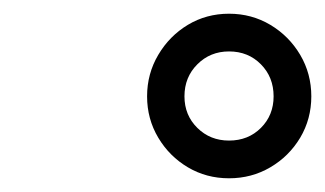

<svg xmlns="http://www.w3.org/2000/svg" viewBox="-20 -820 474 280"><path d="M194.5 -679.5Q194.5 -712.5 210.8 -740Q227 -767.5 254 -783.8Q281 -800 314 -800Q347 -800 374.2 -783.8Q401.5 -767.5 417.8 -740Q434 -712.5 434 -679.5Q434 -646.5 417.8 -619.2Q401.5 -592 374.2 -576Q347 -560 314 -560Q281 -560 254 -576Q227 -592 210.8 -619.2Q194.5 -646.5 194.5 -679.5ZM249 -679.5Q249 -652 267.8 -633.5Q286.5 -615 314 -615Q342 -615 360.5 -633.5Q379 -652 379 -679.5Q379 -707.5 360.5 -726.2Q342 -745 314 -745Q286.5 -745 267.8 -726.2Q249 -707.5 249 -679.5Z"/></svg>

Font: Bodoni* 06pt
Style: Bold Italic
Weight: 700
Italic angle: -13°
Version: Version 2.3